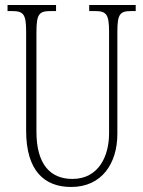

<svg xmlns="http://www.w3.org/2000/svg" viewBox="-20 -734 571 764"><path d="M263 10C387 10 447 -86 447 -201V-606C447 -679 457 -690 504 -690H520V-714H335V-690H356C403 -690 414 -679 414 -607V-203C414 -115 374 -22 268 -22C182 -22 125 -78 125 -210V-605C125 -680 136 -690 183 -690H203V-714H10V-690H26C73 -690 84 -679 84 -608V-214C84 -55 156 10 263 10Z"/></svg>

Font: Noto Serif Armenian ExtraCondensed ExtraLight
Style: Regular
Weight: 200
Width: 2
Designer: Monotype Design Team
Foundry: Monotype Imaging Inc.
Version: Version 2.008